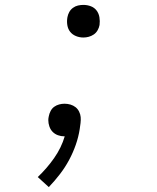

<svg xmlns="http://www.w3.org/2000/svg" viewBox="-20 -548 640 783"><path d="M179 215 134 174Q171 139 200.5 97Q230 55 244 8H242Q229 8 216.5 3.5Q204 -1 195 -10Q186 -19 181.5 -32Q177 -45 177 -58Q177 -62 177.5 -66Q178 -70 179 -74Q181 -85 186.5 -95.5Q192 -106 201 -112.5Q210 -119 221 -122Q232 -125 243 -125Q256 -125 267.5 -121.5Q279 -118 288 -111Q297 -104 302.5 -93Q308 -82 309 -70.5Q310 -59 308.5 -46.5Q307 -34 305 -21Q300 11 289 42.5Q278 74 262 104Q246 134 224.5 162Q203 190 179 215ZM320 -395Q304 -395 289.5 -401Q275 -407 266 -418.5Q257 -430 254.5 -446Q252 -462 255 -478Q257 -489 262.5 -499Q268 -509 277.5 -516Q287 -523 298 -525.5Q309 -528 320 -528Q336 -528 350.5 -522.5Q365 -517 374 -505Q383 -493 385.5 -477.5Q388 -462 386 -446Q384 -435 378 -424.5Q372 -414 362.5 -407.5Q353 -401 342 -398Q331 -395 320 -395Z"/></svg>

Font: Iosevka Light Extended
Style: Italic
Weight: 300
Width: 7
Italic angle: -9°
Monospace: yes
Designer: Belleve Invis
Foundry: Belleve Invis
Version: Version 32.5.0; ttfautohint (v1.8.4)